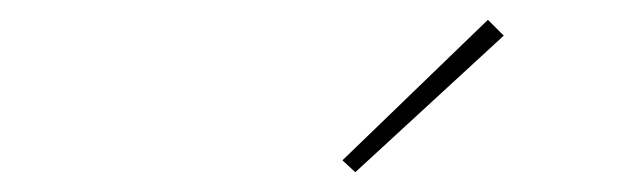

<svg xmlns="http://www.w3.org/2000/svg" viewBox="-20 -768 640 194"><path d="M339 -594 326 -606 473 -748 489 -732Z"/></svg>

Font: Iosevka SS04 Th Ex Obl
Style: Regular
Weight: 100
Width: 7
Italic angle: -9°
Monospace: yes
Designer: Belleve Invis
Foundry: Belleve Invis
Version: Version 19.0.0; ttfautohint (v1.8.4)